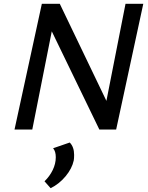

<svg xmlns="http://www.w3.org/2000/svg" viewBox="-20 -678 776 1005"><path d="M730 -658 588 0H500L251 -514L149 0H56L199 -658H293L537 -150L637 -658ZM213 271Q240 245 256 212Q272 179 272 145Q272 114 258 98L345 68Q368 91 368 133Q368 152 366 162Q357 204 323.5 244.5Q290 285 245 307Z"/></svg>

Font: Ysabeau Semibold
Style: Italic
Weight: 600
Italic angle: -12°
Designer: Christian Thalmann (Catharsis Fonts)
Version: Version 0.003